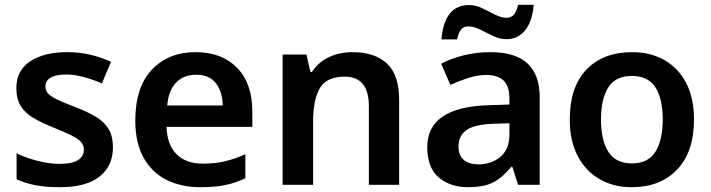

<svg xmlns="http://www.w3.org/2000/svg" viewBox="-20 -769 2958 799"><path d="M450 -156Q450 -78 394 -34Q338 10 229 10Q171 10 128.5 2Q86 -6 49 -23V-131Q88 -112 137 -99.5Q186 -87 227 -87Q281 -87 305 -103Q329 -119 329 -146Q329 -163 318.5 -176.5Q308 -190 280.5 -204Q253 -218 203 -238Q153 -258 118.5 -278.5Q84 -299 66 -328.5Q48 -358 48 -402Q48 -476 106 -514Q164 -552 259 -552Q310 -552 354.5 -541.5Q399 -531 442 -512L404 -422Q367 -438 328 -448.5Q289 -459 256 -459Q213 -459 191 -446Q169 -433 169 -410Q169 -392 180.5 -379.5Q192 -367 219.5 -354Q247 -341 297 -322Q346 -303 380.5 -282Q415 -261 432.5 -231Q450 -201 450 -156Z M794 -552Q903 -552 966.5 -487Q1030 -422 1030 -306V-241H673Q675 -168 714 -128Q753 -88 825 -88Q876 -88 917 -98Q958 -108 1001 -127V-27Q961 -8 918 1Q875 10 814 10Q734 10 673 -20.5Q612 -51 577.5 -113Q543 -175 543 -267Q543 -406 612 -479Q681 -552 794 -552ZM796 -458Q744 -458 712.5 -425Q681 -392 676 -330H907Q906 -386 879 -422Q852 -458 796 -458Z M1447 -552Q1539 -552 1590 -505Q1641 -458 1641 -353V0H1515V-327Q1515 -450 1415 -450Q1339 -450 1311 -402Q1283 -354 1283 -264V0H1156V-542H1255L1272 -469H1278Q1304 -510 1348.5 -531Q1393 -552 1447 -552Z M2022 -552Q2226 -552 2226 -364V0H2136L2112 -75H2108Q2072 -31 2033.5 -10.5Q1995 10 1927 10Q1854 10 1806 -30.5Q1758 -71 1758 -157Q1758 -322 2009 -331L2100 -334V-357Q2100 -412 2075 -434.5Q2050 -457 2006 -457Q1967 -457 1928.5 -444.5Q1890 -432 1854 -416L1816 -504Q1856 -525 1908.5 -538.5Q1961 -552 2022 -552ZM2034 -254Q1952 -251 1920 -227Q1888 -203 1888 -160Q1888 -121 1911 -103Q1934 -85 1970 -85Q2025 -85 2062.5 -116.5Q2100 -148 2100 -210V-256ZM1817 -605Q1829 -748 1932 -748Q1960 -748 1987.5 -734.5Q2015 -721 2040.5 -708Q2066 -695 2089 -695Q2106 -695 2117.5 -707Q2129 -719 2136 -749H2201Q2195 -679 2165 -642.5Q2135 -606 2088 -606Q2059 -606 2031.5 -619.5Q2004 -633 1978 -646Q1952 -659 1929 -659Q1911 -659 1900 -647.5Q1889 -636 1882 -605Z M2868 -272Q2868 -137 2798 -63.5Q2728 10 2608 10Q2534 10 2476 -23Q2418 -56 2384.5 -119Q2351 -182 2351 -272Q2351 -407 2420.5 -479.5Q2490 -552 2611 -552Q2686 -552 2744 -519.5Q2802 -487 2835 -424.5Q2868 -362 2868 -272ZM2481 -272Q2481 -186 2511.5 -137.5Q2542 -89 2610 -89Q2677 -89 2707.5 -137.5Q2738 -186 2738 -272Q2738 -358 2707.5 -405.5Q2677 -453 2609 -453Q2542 -453 2511.5 -405.5Q2481 -358 2481 -272Z"/></svg>

Font: Noto Sans Canadian Aboriginal SemiBold
Style: Regular
Weight: 600
Designer: Monotype Design Team, Typotheque's Kevin King
Foundry: Monotype Imaging Inc.
Version: Version 2.004; ttfautohint (v1.8.4.7-5d5b)